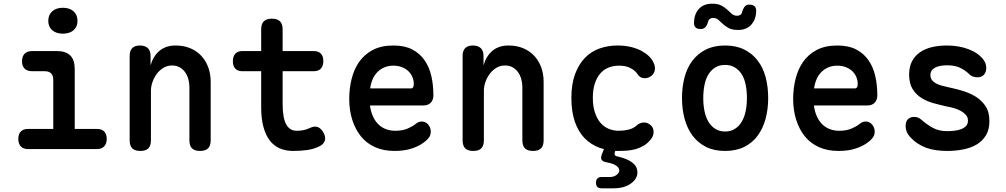

<svg xmlns="http://www.w3.org/2000/svg" viewBox="-20 -806 5440 1038"><path d="M504 -109Q530 -109 543.5 -95Q557 -81 557 -55Q557 -29 543 -14.5Q529 0 504 0H132Q106 0 92.5 -14.5Q79 -29 79 -55Q79 -81 92.5 -95Q106 -109 132 -109H268V-374Q268 -397 256.5 -409Q245 -421 222 -421H154Q127 -421 113 -435Q99 -449 99 -475Q99 -501 113 -515.5Q127 -530 154 -530H287Q336 -530 360 -506Q384 -482 384 -433V-109ZM320 -624Q284 -624 262.5 -642.5Q241 -661 241 -693Q241 -726 262.5 -745Q284 -764 320 -764Q356 -764 377.5 -745Q399 -726 399 -693Q399 -661 377.5 -642.5Q356 -624 320 -624Z M796 -316V-48Q796 -18 782 -4Q768 10 739 10Q709 10 695 -4Q681 -18 681 -48V-503Q681 -532 695 -546Q709 -560 736 -560Q764 -560 779 -546Q794 -532 794 -503V-453Q809 -504 843 -532Q877 -560 929 -560Q973 -560 1008 -545.5Q1043 -531 1067.5 -505Q1092 -479 1105.5 -443Q1119 -407 1119 -364V-48Q1119 -18 1105 -4Q1091 10 1061 10Q1032 10 1018 -4Q1004 -18 1004 -48V-336Q1004 -358 998 -379Q992 -400 980.5 -416Q969 -432 951.5 -442Q934 -452 910 -452Q884 -452 863 -439Q842 -426 827.5 -406.5Q813 -387 804.5 -363Q796 -339 796 -316Z M1676 -530Q1702 -530 1715 -516Q1728 -502 1728 -476Q1728 -450 1715 -435.5Q1702 -421 1676 -421H1508V-244Q1508 -169 1527 -134Q1546 -99 1584 -99Q1602 -99 1618.5 -102Q1635 -105 1655 -114Q1680 -126 1698 -119Q1716 -112 1728 -90Q1742 -66 1736.5 -47Q1731 -28 1709 -16Q1677 0 1641.5 5Q1606 10 1565 10Q1524 10 1492 -4Q1460 -18 1438 -47Q1416 -76 1404 -120.5Q1392 -165 1392 -227V-421H1290Q1265 -421 1252 -435Q1239 -449 1239 -475Q1239 -501 1252 -515.5Q1265 -530 1291 -530H1392V-647Q1392 -677 1406.5 -691Q1421 -705 1450 -705Q1479 -705 1493.5 -691Q1508 -677 1508 -647V-530Z M2260 -149Q2282 -149 2295.5 -132Q2309 -115 2309 -94Q2309 -82 2304 -71Q2299 -60 2284 -46Q2268 -32 2250 -22Q2232 -12 2210.5 -4.5Q2189 3 2165 6.5Q2141 10 2113 10Q2053 10 2007.5 -10.5Q1962 -31 1931.5 -68.5Q1901 -106 1884.5 -158Q1868 -210 1868 -271Q1868 -327 1881 -379.5Q1894 -432 1922 -472Q1950 -512 1995.5 -536Q2041 -560 2107 -560Q2168 -560 2209 -538.5Q2250 -517 2275.5 -480Q2301 -443 2312 -394.5Q2323 -346 2323 -290Q2323 -266 2309 -251Q2295 -236 2270 -236H1980Q1985 -200 1997.5 -174Q2010 -148 2028 -131.5Q2046 -115 2068.5 -107Q2091 -99 2117 -99Q2157 -99 2185 -111.5Q2213 -124 2227 -136Q2236 -143 2243.5 -146Q2251 -149 2260 -149ZM1981 -328H2203Q2208 -328 2212.5 -333Q2217 -338 2217 -353Q2217 -371 2210 -388.5Q2203 -406 2189 -420Q2175 -434 2154 -442.5Q2133 -451 2107 -451Q2080 -451 2058.5 -442Q2037 -433 2021 -417Q2005 -401 1995 -378.5Q1985 -356 1981 -328Z M2596 -316V-48Q2596 -18 2582 -4Q2568 10 2539 10Q2509 10 2495 -4Q2481 -18 2481 -48V-503Q2481 -532 2495 -546Q2509 -560 2536 -560Q2564 -560 2579 -546Q2594 -532 2594 -503V-453Q2609 -504 2643 -532Q2677 -560 2729 -560Q2773 -560 2808 -545.5Q2843 -531 2867.5 -505Q2892 -479 2905.5 -443Q2919 -407 2919 -364V-48Q2919 -18 2905 -4Q2891 10 2861 10Q2832 10 2818 -4Q2804 -18 2804 -48V-336Q2804 -358 2798 -379Q2792 -400 2780.5 -416Q2769 -432 2751.5 -442Q2734 -452 2710 -452Q2684 -452 2663 -439Q2642 -426 2627.5 -406.5Q2613 -387 2604.5 -363Q2596 -339 2596 -316Z M3069 -276Q3069 -352 3089 -405.5Q3109 -459 3142.5 -493.5Q3176 -528 3221.5 -544Q3267 -560 3318 -560Q3359 -560 3391.5 -552Q3424 -544 3448 -531Q3472 -518 3488.5 -502Q3505 -486 3513 -468Q3525 -443 3519 -422Q3513 -401 3493 -390Q3475 -381 3457 -384Q3439 -387 3429 -402Q3416 -423 3390.5 -437Q3365 -451 3327 -451Q3297 -451 3271 -441Q3245 -431 3226 -409.5Q3207 -388 3196 -355Q3185 -322 3185 -277Q3185 -232 3196 -198.5Q3207 -165 3225.5 -143Q3244 -121 3270 -110Q3296 -99 3325 -99Q3352 -99 3377.5 -105Q3403 -111 3421 -127Q3436 -141 3456.5 -143.5Q3477 -146 3496 -131Q3504 -125 3508.5 -115.5Q3513 -106 3513.5 -95.5Q3514 -85 3510.5 -73.5Q3507 -62 3497 -51Q3481 -31 3461 -19Q3441 -7 3419 -0.5Q3397 6 3373 8Q3349 10 3324 10H3306L3304 16Q3301 25 3304 31.5Q3307 38 3319 40Q3337 44 3354 50Q3384 60 3405 78.5Q3426 97 3426 126Q3426 161 3390.5 186.5Q3355 212 3297 212H3233Q3217 212 3209.5 204.5Q3202 197 3202 182Q3202 167 3209.5 159Q3217 151 3233 151H3276Q3299 151 3313.5 139.5Q3328 128 3328 115Q3327 96 3298 82Q3283 76 3262 72Q3240 69 3233 58.5Q3226 48 3234 28L3245 0Q3233 -3 3221 -7Q3175 -24 3141 -58.5Q3107 -93 3088 -147.5Q3069 -202 3069 -276Z M3900 10Q3840 10 3796.5 -12Q3753 -34 3724 -73Q3695 -112 3681 -164Q3667 -216 3667 -276Q3667 -335 3680.5 -387Q3694 -439 3723 -477.5Q3752 -516 3796 -538Q3840 -560 3900 -560Q3960 -560 4004 -538Q4048 -516 4077 -477.5Q4106 -439 4119.5 -387.5Q4133 -336 4133 -276Q4133 -216 4119 -164Q4105 -112 4076.5 -73Q4048 -34 4004 -12Q3960 10 3900 10ZM3900 -95Q3930 -95 3952.5 -109Q3975 -123 3989.5 -147Q4004 -171 4011 -204Q4018 -237 4018 -276Q4018 -314 4011.5 -347Q4005 -380 3990.5 -403.5Q3976 -427 3953.5 -441Q3931 -455 3900 -455Q3869 -455 3846.5 -441Q3824 -427 3809.5 -403Q3795 -379 3788.5 -346Q3782 -313 3782 -275Q3782 -237 3789 -204Q3796 -171 3810.5 -147Q3825 -123 3847.5 -109Q3870 -95 3900 -95ZM3807 -685Q3801 -665 3791.5 -657Q3782 -649 3768 -649Q3749 -649 3740 -658Q3731 -667 3732 -685Q3733 -730 3758.5 -758Q3784 -786 3830 -786Q3861 -786 3880 -776Q3899 -766 3912 -753.5Q3925 -741 3936.5 -731Q3948 -721 3965 -721Q3972 -721 3977 -723Q3982 -725 3985.5 -728Q3989 -731 3990.5 -735.5Q3992 -740 3993 -745Q4000 -765 4008.5 -773Q4017 -781 4031 -781Q4050 -781 4059.5 -772Q4069 -763 4068 -745Q4067 -701 4041.5 -672.5Q4016 -644 3970 -644Q3939 -644 3920 -654Q3901 -664 3888 -676.5Q3875 -689 3863.5 -699Q3852 -709 3835 -709Q3828 -709 3823.5 -707Q3819 -705 3815.5 -702Q3812 -699 3810 -694.5Q3808 -690 3807 -685Z M4660 -149Q4682 -149 4695.5 -132Q4709 -115 4709 -94Q4709 -82 4704 -71Q4699 -60 4684 -46Q4668 -32 4650 -22Q4632 -12 4610.5 -4.5Q4589 3 4565 6.5Q4541 10 4513 10Q4453 10 4407.5 -10.5Q4362 -31 4331.5 -68.5Q4301 -106 4284.5 -158Q4268 -210 4268 -271Q4268 -327 4281 -379.5Q4294 -432 4322 -472Q4350 -512 4395.5 -536Q4441 -560 4507 -560Q4568 -560 4609 -538.5Q4650 -517 4675.5 -480Q4701 -443 4712 -394.5Q4723 -346 4723 -290Q4723 -266 4709 -251Q4695 -236 4670 -236H4380Q4385 -200 4397.5 -174Q4410 -148 4428 -131.5Q4446 -115 4468.5 -107Q4491 -99 4517 -99Q4557 -99 4585 -111.5Q4613 -124 4627 -136Q4636 -143 4643.5 -146Q4651 -149 4660 -149ZM4381 -328H4603Q4608 -328 4612.5 -333Q4617 -338 4617 -353Q4617 -371 4610 -388.5Q4603 -406 4589 -420Q4575 -434 4554 -442.5Q4533 -451 4507 -451Q4480 -451 4458.5 -442Q4437 -433 4421 -417Q4405 -401 4395 -378.5Q4385 -356 4381 -328Z M5101 10Q5069 10 5040.5 6Q5012 2 4987.5 -7Q4963 -16 4941 -30.5Q4919 -45 4899 -67Q4888 -79 4882 -93.5Q4876 -108 4876 -124Q4876 -150 4889 -162Q4902 -174 4922 -174Q4932 -174 4942 -170.5Q4952 -167 4962 -158Q4993 -131 5025 -114Q5057 -97 5100 -97Q5117 -97 5137 -99Q5157 -101 5174 -107Q5191 -113 5202 -124Q5213 -135 5213 -154Q5213 -172 5202 -184.5Q5191 -197 5174 -206.5Q5157 -216 5137 -221.5Q5117 -227 5100 -230Q5064 -238 5027.5 -248Q4991 -258 4961.5 -276.5Q4932 -295 4913.5 -325Q4895 -355 4895 -403Q4895 -445 4910.5 -474.5Q4926 -504 4953 -523Q4980 -542 5017.5 -551Q5055 -560 5100 -560Q5163 -560 5216 -540Q5269 -520 5297 -483Q5304 -473 5308 -462.5Q5312 -452 5312 -439Q5312 -416 5299.5 -402Q5287 -388 5264 -388Q5253 -388 5240.5 -392Q5228 -396 5218 -407Q5198 -426 5170.5 -439.5Q5143 -453 5100 -453Q5081 -453 5064.5 -450Q5048 -447 5035.5 -440.5Q5023 -434 5016.5 -424Q5010 -414 5010 -400Q5010 -384 5018.5 -373Q5027 -362 5040.5 -355Q5054 -348 5070 -343.5Q5086 -339 5100 -336Q5138 -328 5178.5 -316.5Q5219 -305 5252.5 -285Q5286 -265 5307.5 -233Q5329 -201 5329 -152Q5329 -105 5310 -74Q5291 -43 5259.5 -24.5Q5228 -6 5186.5 2Q5145 10 5101 10Z"/></svg>

Font: Maple Mono SemiBold
Style: Regular
Weight: 600
Monospace: yes
Designer: subframe7536
Version: Version 7.000